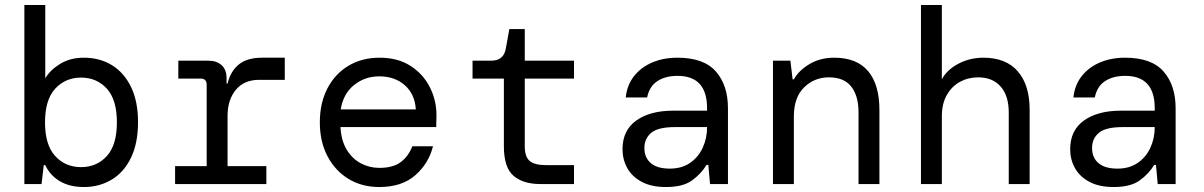

<svg xmlns="http://www.w3.org/2000/svg" viewBox="-20 -740 4840 772"><path d="M317 12Q260 12 220.5 -11.5Q181 -35 162 -76H156L147 0H78V-720H162V-425Q181 -458 221.5 -483Q262 -508 317 -508Q381 -508 430 -478Q479 -448 507 -390Q535 -332 535 -249Q535 -165 507 -106.5Q479 -48 429.5 -18Q380 12 317 12ZM306 -68Q369 -68 409.5 -112.5Q450 -157 450 -248Q450 -339 409.5 -383.5Q369 -428 306 -428Q243 -428 202 -383.5Q161 -339 161 -248Q161 -157 202 -112.5Q243 -68 306 -68Z M684 0V-72H811V-399Q811 -424 787 -424H697V-496H818Q851 -496 871 -478Q891 -460 891 -425V-404H895Q907 -454 940.5 -481Q974 -508 1034 -508H1125V-419H1022Q961 -419 928 -378.5Q895 -338 895 -275V-72H1051V0Z M1505 12Q1435 12 1381.5 -20.5Q1328 -53 1297 -111.5Q1266 -170 1266 -248Q1266 -326 1296.5 -384.5Q1327 -443 1381 -475.5Q1435 -508 1507 -508Q1579 -508 1630 -475.5Q1681 -443 1708 -390Q1735 -337 1735 -276Q1735 -265 1734.5 -254Q1734 -243 1734 -229H1349Q1352 -174 1374.5 -137.5Q1397 -101 1431.5 -83Q1466 -65 1505 -65Q1560 -65 1591 -88Q1622 -111 1638 -152H1721Q1704 -83 1650 -35.5Q1596 12 1505 12ZM1505 -433Q1447 -433 1403.5 -398Q1360 -363 1350 -300H1652Q1648 -362 1607.5 -397.5Q1567 -433 1505 -433Z M2152 0Q2084 0 2045 -33Q2006 -66 2006 -152V-424H1880V-496H1955Q2006 -496 2014 -546L2028 -623H2090V-496H2288V-424H2090V-152Q2090 -110 2109.5 -93Q2129 -76 2177 -76H2288V0Z M2658 12Q2599 12 2560 -9Q2521 -30 2502 -64.5Q2483 -99 2483 -140Q2483 -216 2538.5 -255.5Q2594 -295 2687 -295H2823V-305Q2823 -435 2704 -435Q2656 -435 2623.5 -414Q2591 -393 2582 -348H2496Q2501 -398 2529.5 -434Q2558 -470 2603 -489Q2648 -508 2704 -508Q2810 -508 2858.5 -452.5Q2907 -397 2907 -305V0H2835L2828 -77H2821Q2799 -41 2762.5 -14.5Q2726 12 2658 12ZM2673 -62Q2721 -62 2754.5 -85Q2788 -108 2805.5 -146Q2823 -184 2823 -229H2694Q2626 -229 2598.5 -206Q2571 -183 2571 -145Q2571 -106 2597 -84Q2623 -62 2673 -62Z M3088 0V-496H3158L3167 -421H3172Q3192 -457 3235 -482.5Q3278 -508 3334 -508Q3425 -508 3470.5 -454Q3516 -400 3516 -298V0H3432V-288Q3432 -354 3403 -391.5Q3374 -429 3313 -429Q3254 -429 3213 -388.5Q3172 -348 3172 -272V0Z M3683 0V-720H3767V-421Q3787 -459 3833 -483.5Q3879 -508 3934 -508Q4025 -508 4072.5 -453Q4120 -398 4120 -299V0H4036V-288Q4036 -355 4003.5 -392Q3971 -429 3913 -429Q3873 -429 3840 -411Q3807 -393 3787 -358Q3767 -323 3767 -272V0Z M4458 12Q4399 12 4360 -9Q4321 -30 4302 -64.5Q4283 -99 4283 -140Q4283 -216 4338.5 -255.5Q4394 -295 4487 -295H4623V-305Q4623 -435 4504 -435Q4456 -435 4423.5 -414Q4391 -393 4382 -348H4296Q4301 -398 4329.5 -434Q4358 -470 4403 -489Q4448 -508 4504 -508Q4610 -508 4658.5 -452.5Q4707 -397 4707 -305V0H4635L4628 -77H4621Q4599 -41 4562.5 -14.5Q4526 12 4458 12ZM4473 -62Q4521 -62 4554.5 -85Q4588 -108 4605.5 -146Q4623 -184 4623 -229H4494Q4426 -229 4398.5 -206Q4371 -183 4371 -145Q4371 -106 4397 -84Q4423 -62 4473 -62Z"/></svg>

Font: DM Mono
Style: Regular
Weight: 400
Designer: Colophon Foundry
Foundry: Colophon Foundry
Version: Version 1.000; ttfautohint (v1.8.2.53-6de2)